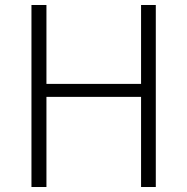

<svg xmlns="http://www.w3.org/2000/svg" viewBox="-20 -749 750 769"><path d="M106 0H166V-361H545V0H604V-729H545V-413H166V-729H106Z"/></svg>

Font: Source Han Sans SC Light
Style: Regular
Weight: 300
Designer: Ryoko NISHIZUKA (kana & ideographs); Paul D. Hunt (Latin, Greek & Cyrillic); Wenlong ZHANG (bopomofo); Sandoll Communica
Foundry: Adobe Systems Incorporated
Version: Version 1.004;PS 1.004;hotconv 1.0.82;makeotf.lib2.5.63406